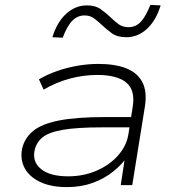

<svg xmlns="http://www.w3.org/2000/svg" viewBox="-20 -756 711 784"><path d="M253 8Q188 8 144 -13Q100 -34 81 -69Q62 -104 70 -148Q80 -192 115 -221Q150 -250 221 -264Q292 -278 409 -278H530L523 -236H399Q295 -236 237 -226Q179 -216 153.5 -195Q128 -174 121 -141Q112 -94 148.5 -65Q185 -36 259 -36Q320 -36 373 -58.5Q426 -81 461 -120Q496 -159 504 -206L522 -320Q533 -388 495.5 -419Q458 -450 377 -450Q321 -450 265 -435Q209 -420 158 -390L139 -432Q173 -452 213 -466Q253 -480 296.5 -487.5Q340 -495 382 -495Q450 -495 495.5 -477Q541 -459 561 -421Q581 -383 572 -323L520 0H473L491 -118L502 -119Q478 -84 441.5 -55Q405 -26 358 -9Q311 8 253 8ZM236 -602 194 -604Q213 -666 250.5 -700Q288 -734 335 -734Q370 -734 392 -718Q414 -702 433 -684Q448 -669 464.5 -657Q481 -645 505 -645Q534 -645 554.5 -666.5Q575 -688 594 -736L636 -734Q617 -672 580 -638Q543 -604 496 -604Q459 -604 437 -620Q415 -636 396 -654Q380 -669 364 -681Q348 -693 325 -693Q297 -693 275.5 -671.5Q254 -650 236 -602Z"/></svg>

Font: Nunito Sans 10pt Expanded ExtraLight
Style: Italic
Weight: 250
Width: 7
Italic angle: -9°
Designer: Vernon Adams
Foundry: Vernon Adams
Version: Version 3.101;gftools[0.9.27]